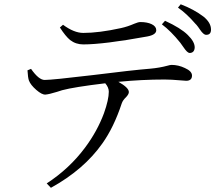

<svg xmlns="http://www.w3.org/2000/svg" viewBox="-20 -811 1040 897"><path d="M217.8 66.4 198.2 45.9Q304.7 -23.4 377.9 -122.1Q434.6 -198.2 465.8 -282.2Q488.3 -345.7 488.3 -382.8Q488.3 -402.3 471.7 -421.9Q325.2 -404.3 270.5 -389.6Q261.7 -386.7 246.1 -381.8Q208 -370.1 191.9 -369.1Q175.8 -368.2 149.4 -391.1Q123 -414.1 115.2 -434.6Q110.4 -447.3 108.4 -482.4L125 -489.3Q161.1 -437.5 188.5 -437.5Q223.6 -437.5 412.1 -460Q598.6 -483.4 682.6 -490.2Q725.6 -494.1 761.7 -503.9Q775.4 -507.8 781.2 -507.8Q813.5 -507.8 843.8 -493.2Q877 -478.5 877 -458Q877 -433.6 849.6 -433.6Q843.8 -433.6 824.2 -435.5Q779.3 -439.5 749 -439.5Q642.6 -439.5 533.2 -428.7Q582 -401.4 582 -380.9Q582 -371.1 569.3 -357.4Q553.7 -342.8 548.8 -328.1Q511.7 -215.8 458 -140.6Q372.1 -18.6 217.8 66.4ZM865.2 -563.5Q854.5 -564.5 836.9 -590.8Q828.1 -603.5 822.3 -611.3Q778.3 -666 736.3 -697.3L751 -713.9Q825.2 -679.7 857.4 -647.5Q890.6 -615.2 889.6 -587.9Q887.7 -563.5 865.2 -563.5ZM369.1 -603.5Q334 -603.5 307.6 -624Q286.1 -641.6 259.8 -682.6L274.4 -695.3Q326.2 -657.2 369.1 -657.2Q442.4 -657.2 544.9 -679.7Q576.2 -686.5 607.4 -700.2Q626 -708 635.7 -708Q668 -708 689 -697.8Q710 -687.5 710 -669.9Q710 -648.4 668 -640.6Q463.9 -603.5 369.1 -603.5ZM942.4 -648.4Q930.7 -648.4 914.1 -672.9Q904.3 -687.5 897.5 -695.3Q896.5 -696.3 893.6 -699.2Q851.6 -748 811.5 -775.4L824.2 -791Q885.7 -767.6 930.7 -733.4Q965.8 -705.1 965.8 -672.9Q965.8 -647.5 942.4 -648.4Z"/></svg>

Font: Bpmf Zihi Only R
Style: R
Weight: 400
Foundry: But Ko
Version: Version 1.320